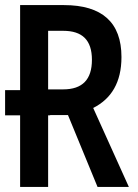

<svg xmlns="http://www.w3.org/2000/svg" viewBox="-20 -734 540 754"><path d="M59 0H169V-281H177V-282H247L363 0H486L346 -310C417 -346 457 -410 457 -510C457 -646 381 -714 231 -714H59V-380H0V-281H59ZM228 -383H169V-613H228C303 -613 341 -577 341 -499C341 -422 304 -383 228 -383Z"/></svg>

Font: Noto Sans Mono ExtraCondensed SemiBold
Style: Regular
Weight: 600
Width: 2
Designer: Monotype Design Team
Foundry: Monotype Imaging Inc.
Version: Version 2.014